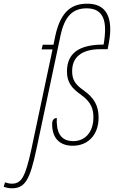

<svg xmlns="http://www.w3.org/2000/svg" viewBox="-143 -778 617 1038"><path d="M-79 240C-7 240 19 193 54 28L184 -585C206 -689 249 -733 326 -733C374 -733 425 -713 425 -620C425 -599 423 -568 417 -537C278 -537 219 -486 219 -391C219 -332 246 -300 297 -264C353 -224 362 -184 362 -143C362 -65 318 -15 253 -15C179 -15 161 -71 164 -140C150 -140 139 -130 139 -109C138 -31 180 10 250 10C334 10 390 -50 390 -142C390 -209 364 -251 307 -291C260 -324 247 -351 247 -394C247 -463 291 -512 400 -512H439C449 -562 453 -589 453 -619C453 -723 400 -758 329 -758C255 -758 187 -728 156 -584L146 -536H88L82 -511H141L27 27C-6 178 -26 215 -79 215C-92 215 -107 211 -116 208L-123 232C-111 236 -95 240 -79 240Z"/></svg>

Font: Noto Serif Condensed Thin
Style: Italic
Weight: 100
Width: 3
Italic angle: -12°
Designer: Monotype Design Team
Foundry: Monotype Imaging Inc.
Version: Version 2.013